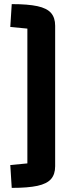

<svg xmlns="http://www.w3.org/2000/svg" viewBox="-20 -779 348 933"><path d="M248 -654Q248 -693 228 -716Q208 -739 162 -749Q116 -759 37 -759L30 -648L113 -640V15L30 23L37 134Q116 134 162 124Q208 114 228 91Q248 68 248 29Z"/></svg>

Font: Changa SemiBold
Style: Regular
Weight: 600
Designer: Eduardo Rodriguez Tunni
Foundry: Eduardo Rodriguez Tunni
Version: Version 3.002; ttfautohint (v1.8.2)